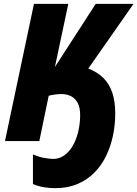

<svg xmlns="http://www.w3.org/2000/svg" viewBox="-20 -734 715 999"><path d="M266.6 245.1Q239.3 245.1 210 240.5Q180.7 235.8 151.4 223.6V69.3Q177.7 81.1 206.3 86.9Q234.9 92.8 257.8 92.8Q282.7 92.8 304.2 80.8Q325.7 68.8 343 47.1Q360.4 25.4 372.3 -3.4Q384.3 -32.2 390.6 -66.2Q397 -100.1 397 -136.7Q397 -174.3 384.3 -198.2Q371.6 -222.2 349.6 -233.4Q327.6 -244.6 299.3 -244.6Q282.2 -244.6 264.4 -241.9Q246.6 -239.3 233.4 -235.8L184.6 0H5.9L156.7 -713.9H335.4L265.6 -385.3L478 -713.9H674.8L439.5 -377.4Q487.3 -358.9 518.3 -327.9Q549.3 -296.9 564.5 -251.2Q579.6 -205.6 579.6 -142.6Q579.6 -85.4 568.1 -29.8Q556.6 25.9 533 75.4Q509.3 125 472.2 163.1Q435.1 201.2 383.8 223.1Q332.5 245.1 266.6 245.1Z"/></svg>

Font: Open Sans SemiCondensed ExtraBold
Style: Italic
Weight: 800
Width: 4
Italic angle: -12°
Designer: Monotype Design Team
Foundry: Monotype Imaging Inc.
Version: Version 3.003